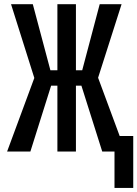

<svg xmlns="http://www.w3.org/2000/svg" viewBox="-20 -731 663 926"><path d="M372.6 -317.9 473.1 0H585L453.1 -356L566.4 -710.9H460.9L376.5 -392.1H346.2V-710.9H256.8V-392.1H223.1L138.2 -710.9H33.2L145.5 -355L14.2 0H126.5L226.6 -317.9H256.8V0H346.2V-317.9ZM622.6 175.3V-75.2H532.2V175.3Z"/></svg>

Font: Roboto Mono
Style: Regular
Weight: 400
Monospace: yes
Designer: Google
Version: Version 3.000